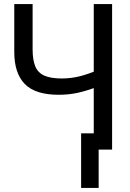

<svg xmlns="http://www.w3.org/2000/svg" viewBox="-20 -734 640 942"><path d="M378 188V-80H464L504 0H464V188ZM440 0V-342L471 -313Q408 -289 363 -279Q318 -269 268 -269Q153 -269 101.5 -322Q50 -375 50 -479V-714H140V-492Q140 -440 153 -408.5Q166 -377 197.5 -363Q229 -349 283 -349Q331 -349 376 -361Q421 -373 465 -393L440 -339V-714H530V0Z"/></svg>

Font: Noto Sans Mono
Style: Regular
Weight: 400
Designer: Monotype Design Team
Foundry: Monotype Imaging Inc.
Version: Version 2.014